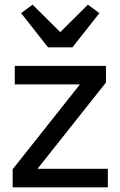

<svg xmlns="http://www.w3.org/2000/svg" viewBox="-20 -799 514 819"><path d="M289 -597 404 -743 355 -779 237 -662 119 -779 70 -743 185 -597ZM440 0V-79H140L432 -447V-518H43V-439H321L34 -77V0Z"/></svg>

Font: IBM Plex Arabic Text
Style: Regular
Weight: 450
Designer: Mike Abbink, Paul van der Laan, Pieter van Rosmalen, Wael Morcos, Khajak Apelian
Foundry: Bold Monday
Version: Version 1.0